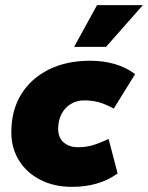

<svg xmlns="http://www.w3.org/2000/svg" viewBox="-20 -716 575 746"><path d="M260 10Q190 10 136.5 -17.5Q83 -45 53.5 -93Q24 -141 24 -202Q24 -287 62 -349Q100 -411 169 -445.5Q238 -480 330 -480Q381 -480 425 -467.5Q469 -455 505 -428L422 -294Q391 -311 364.5 -318.5Q338 -326 307 -326Q279 -326 256 -312.5Q233 -299 219.5 -274Q206 -249 206 -215Q206 -181 227.5 -162.5Q249 -144 283 -144Q314 -144 339.5 -151.5Q365 -159 402 -176L437 -42Q399 -15 355 -2.5Q311 10 260 10ZM268 -534 357 -696H535L392 -534Z"/></svg>

Font: Gantari Black
Style: Italic
Weight: 900
Italic angle: -10°
Version: Version 1.000